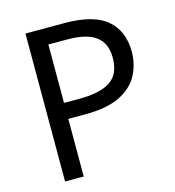

<svg xmlns="http://www.w3.org/2000/svg" viewBox="-107 -805 818 895"><g transform="rotate(-15 302.5 -357.0)"><path d="M286 -714Q426 -714 490 -659Q554 -604 554 -504Q554 -445 527.5 -393.5Q501 -342 438.5 -310Q376 -278 269 -278H187V0H97V-714ZM278 -637H187V-355H259Q361 -355 411 -388Q461 -421 461 -500Q461 -569 417 -603Q373 -637 278 -637Z"/></g></svg>

Font: RS Noto Sans
Style: Regular
Weight: 400
Designer: Monotype Design Team
Foundry: Monotype Imaging Inc.
Version: Version 3.10